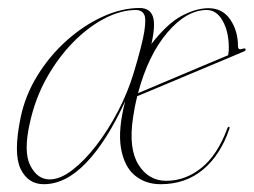

<svg xmlns="http://www.w3.org/2000/svg" viewBox="-20 -453 634 480"><path d="M553 -130Q531.5 -66 487.8 -29.2Q444 7.5 381.5 7.5Q343.5 7.5 317 -14.5Q290.5 -36.5 282.5 -82.5Q274.5 -128.5 293 -200Q246.5 -99 195.2 -45.8Q144 7.5 89.5 7.5Q50 7.5 31.5 -30.8Q13 -69 31.5 -159Q43 -214.5 73.5 -264Q104 -313.5 146.5 -351.5Q189 -389.5 236.5 -411.2Q284 -433 329 -433Q354.5 -433 362 -412.2Q369.5 -391.5 358.5 -343Q398 -394 434 -413.2Q470 -432.5 501 -432.5Q536.5 -432.5 555.8 -404Q575 -375.5 575 -337Q575 -326.5 588 -331.5Q592.5 -333 594 -330Q595 -327 591 -325Q588 -323.5 564.8 -313.8Q541.5 -304 507.5 -289.8Q473.5 -275.5 437 -260.2Q400.5 -245 369.8 -232Q339 -219 323 -212.5Q316.5 -186.5 312.5 -158.5Q301 -81.5 326.2 -41.2Q351.5 -1 395.5 -1Q443 -1 483 -32.8Q523 -64.5 548 -131Q549.5 -136 552 -136Q555.5 -136 553 -130ZM497 -428Q446.5 -428 398.5 -371.8Q350.5 -315.5 325 -220Q341.5 -227 371.8 -239.8Q402 -252.5 436.8 -267.2Q471.5 -282 502.2 -294.8Q533 -307.5 550.5 -315Q551.5 -322.5 551.8 -326.2Q552 -330 552 -334Q552 -373.5 536.8 -400.8Q521.5 -428 497 -428ZM55 -147.5Q38 -73.5 55.8 -39Q73.5 -4.5 104 -4.5Q130.5 -4.5 160.8 -27.8Q191 -51 220.8 -89.5Q250.5 -128 275 -175Q299.5 -222 314 -270Q335.5 -341 340.8 -374.5Q346 -408 339.8 -418Q333.5 -428 320 -428Q282.5 -428 241.8 -407Q201 -386 163.5 -348Q126 -310 97.2 -259Q68.5 -208 55 -147.5Z"/></svg>

Font: Fraunces 144pt S000 Thin
Style: Italic
Weight: 100
Italic angle: -16°
Version: Version 1.000; ttfautohint (v1.8.3)